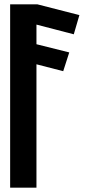

<svg xmlns="http://www.w3.org/2000/svg" viewBox="-20 -875 413 890"><path d="M27 -5H149V-577L273 -545L301 -632L149 -670V-761L322 -716L348 -805L153 -855H27Z"/></svg>

Font: Ny Stormning
Style: Fi
Weight: 300
Designer: Robert Jablonski, Mew Too
Foundry: Cannot Into Space Fonts
Version: Version 0.90